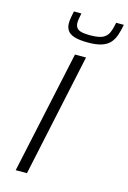

<svg xmlns="http://www.w3.org/2000/svg" viewBox="-135 -976 696 1040"><g transform="rotate(15 212.5 -456.0)"><path d="M63 0 211 -688H273L126 0ZM262 -769Q212 -769 184.5 -778Q157 -787 146 -804Q135 -821 135 -843Q135 -859 138 -876Q141 -893 145 -912H187Q184 -896 181.5 -882.5Q179 -869 179 -858Q179 -834 195.5 -822Q212 -810 262 -810Q310 -810 333 -821Q356 -832 366 -855.5Q376 -879 382 -912H425Q419 -880 410.5 -854Q402 -828 386 -809Q370 -790 340.5 -779.5Q311 -769 262 -769Z"/></g></svg>

Font: Saira SemiExpanded Light
Style: Italic
Weight: 300
Width: 6
Italic angle: -12°
Designer: Hector Gatti with collaboration of the Omnibus-Type team
Foundry: Omnibus-Type
Version: Version 1.101